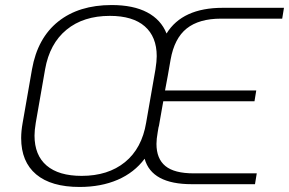

<svg xmlns="http://www.w3.org/2000/svg" viewBox="-20 -731 1147 762"><path d="M646 -431 635 -372H997L990 -329H628L623 -301L613 -244Q611 -230 609 -225L606 -207Q601 -179 601 -160Q601 -101 636.5 -72Q672 -43 749 -43H999L992 0H741Q582 0 554 -101Q513 -46 447 -17.5Q381 11 296 11Q183 11 123.5 -39Q64 -89 64 -183Q64 -211 70 -244L107 -456Q129 -580 211 -645.5Q293 -711 423 -711Q509 -711 564 -682Q619 -653 641 -598Q704 -700 864 -700H1107L1100 -657H857Q770 -657 721 -618Q672 -579 657 -494ZM560 -244 597 -456Q602 -488 602 -508Q602 -585 554.5 -626.5Q507 -668 416 -668Q311 -668 244 -613Q177 -558 159 -456L122 -244Q117 -214 117 -193Q117 -115 165 -74Q213 -33 304 -33Q409 -33 476 -87.5Q543 -142 560 -244Z"/></svg>

Font: KoHo Light
Style: Italic
Weight: 300
Italic angle: -10°
Version: Version 1.000; ttfautohint (v1.6)